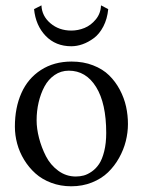

<svg xmlns="http://www.w3.org/2000/svg" viewBox="-20 -666 520 699"><path d="M130.9 -646.5Q132.3 -607.9 163.6 -581.3Q194.8 -554.7 239.7 -554.7Q264.2 -554.7 287.6 -564.2Q311 -573.7 328.9 -595.5Q346.7 -617.2 347.7 -646.5L374 -632.8Q370.6 -597.2 356.2 -569.6Q341.8 -542 321.5 -527.1Q301.3 -512.2 280.5 -504.9Q259.8 -497.6 239.7 -497.6Q182.6 -497.6 146.2 -535.4Q109.9 -573.2 104 -632.8ZM34.2 -205.1Q34.2 -273.9 57.9 -327.1Q81.5 -380.4 128.9 -411.1Q176.3 -441.9 240.7 -441.9Q283.7 -441.9 318.8 -428.2Q354 -414.6 377.2 -391.8Q400.4 -369.1 416.3 -339.1Q432.1 -309.1 439 -277.8Q445.8 -246.6 445.8 -214.4Q445.8 -183.6 438 -152.3Q430.2 -121.1 413.6 -91.3Q397 -61.5 373.3 -38.6Q349.6 -15.6 314.9 -1.7Q280.3 12.2 239.3 12.2Q200.2 12.2 166.5 -0.5Q132.8 -13.2 108.9 -34.7Q85 -56.2 67.9 -84.2Q50.8 -112.3 42.5 -143.1Q34.2 -173.8 34.2 -205.1ZM230.5 -408.7Q201.7 -408.7 178.7 -392.8Q155.8 -377 141.8 -350.8Q127.9 -324.7 120.6 -293.2Q113.3 -261.7 113.3 -228Q113.3 -197.8 122.1 -163.6Q130.9 -129.4 147.2 -97.4Q163.6 -65.4 192.1 -44.4Q220.7 -23.4 255.9 -23.4Q271 -23.4 284.9 -27.1Q298.8 -30.8 314.2 -41.5Q329.6 -52.2 340.8 -69.1Q352.1 -85.9 359.4 -115.2Q366.7 -144.5 366.7 -182.1Q366.7 -290 329.8 -349.4Q293 -408.7 230.5 -408.7Z"/></svg>

Font: Libertinage
Style: l
Weight: 400
Designer: OSP
Foundry: OSP
Version: Version 1.0; 2008; OFL relea